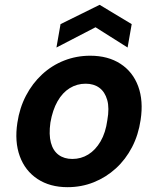

<svg xmlns="http://www.w3.org/2000/svg" viewBox="-20 -764 655 796"><path d="M260 12Q187 12 135.5 -22Q84 -56 62 -116.5Q40 -177 52 -255Q61 -316 87.5 -367Q114 -418 154.5 -455.5Q195 -493 246 -513Q297 -533 354 -533Q428 -533 479.5 -499.5Q531 -466 553 -406Q575 -346 563 -267Q554 -205 527.5 -154Q501 -103 460.5 -66Q420 -29 369 -8.5Q318 12 260 12ZM280 -105Q316 -105 346 -123.5Q376 -142 397 -178Q418 -214 425 -266Q434 -316 424.5 -349.5Q415 -383 392 -400Q369 -417 335 -417Q299 -417 269 -398.5Q239 -380 218.5 -344Q198 -308 189 -256Q182 -206 191 -172.5Q200 -139 223 -122Q246 -105 280 -105ZM214 -567 231 -664 393 -744 526 -664 509 -567 376 -651Z"/></svg>

Font: DM Sans 10pt
Style: Bold Italic
Weight: 700
Italic angle: -10°
Version: Version 4.004;gftools[0.9.30]